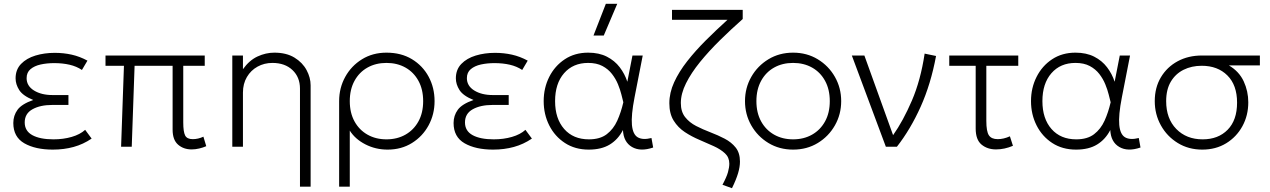

<svg xmlns="http://www.w3.org/2000/svg" viewBox="-20 -772 6680 1010"><path d="M258 15Q166 15 108 -18.2Q50 -51.5 50 -125Q50 -164 72.2 -194.5Q94.5 -225 155 -246Q100.5 -268 81.2 -298.2Q62 -328.5 62 -360Q62 -406 90.8 -435.8Q119.5 -465.5 166.5 -479.8Q213.5 -494 268 -494Q314.5 -494 357 -484.5Q399.5 -475 440 -453L411 -404Q382.5 -423 346 -431.5Q309.5 -440 265 -440Q227 -440 194 -432.8Q161 -425.5 140.5 -408.2Q120 -391 120 -361Q120 -320 158.8 -296Q197.5 -272 256 -272H340V-220H256Q191.5 -220 150.8 -197.2Q110 -174.5 110 -128Q110 -83 150.2 -61Q190.5 -39 261 -39Q313 -39 357 -51.8Q401 -64.5 428 -89L462 -43Q418 -13 367.2 1Q316.5 15 258 15Z M988 14Q945.5 14 916.8 -11Q888 -36 888 -90V-426H688L673 0H617L632 -426H535V-480H1057V-426H944V-128Q944 -78.5 954 -59.2Q964 -40 994 -40Q1022.5 -40 1050 -53L1065 -3Q1048 4.5 1027.8 9.2Q1007.5 14 988 14Z M1558 210V-306Q1558 -366 1518.5 -403.5Q1479 -441 1413 -441Q1370 -441 1334.8 -421.5Q1299.5 -402 1278.8 -366.8Q1258 -331.5 1258 -285V0H1202V-480H1258V-408Q1291 -454.5 1334.5 -474.8Q1378 -495 1423 -495Q1486.5 -495 1529 -469Q1571.5 -443 1592.8 -403.2Q1614 -363.5 1614 -323V210Z M1764 210V-240Q1764 -309.5 1796 -367.5Q1828 -425.5 1884.2 -460.2Q1940.5 -495 2013 -495Q2090 -495 2146.8 -460.8Q2203.5 -426.5 2234.8 -368.5Q2266 -310.5 2266 -240Q2266 -170.5 2234.5 -112.5Q2203 -54.5 2147.2 -19.8Q2091.5 15 2019 15Q1956 15 1902.2 -12.5Q1848.5 -40 1820 -85V210ZM2013 -39Q2069.5 -39 2113 -63.8Q2156.5 -88.5 2181.2 -133.5Q2206 -178.5 2206 -240Q2206 -301.5 2181.2 -346.8Q2156.5 -392 2113 -416.5Q2069.5 -441 2013 -441Q1956.5 -441 1913 -416.5Q1869.5 -392 1844.8 -346.8Q1820 -301.5 1820 -240Q1820 -178.5 1844.8 -133.5Q1869.5 -88.5 1913 -63.8Q1956.5 -39 2013 -39Z M2574 15Q2482 15 2424 -18.2Q2366 -51.5 2366 -125Q2366 -164 2388.2 -194.5Q2410.5 -225 2471 -246Q2416.5 -268 2397.2 -298.2Q2378 -328.5 2378 -360Q2378 -406 2406.8 -435.8Q2435.5 -465.5 2482.5 -479.8Q2529.5 -494 2584 -494Q2630.5 -494 2673 -484.5Q2715.5 -475 2756 -453L2727 -404Q2698.5 -423 2662 -431.5Q2625.5 -440 2581 -440Q2543 -440 2510 -432.8Q2477 -425.5 2456.5 -408.2Q2436 -391 2436 -361Q2436 -320 2474.8 -296Q2513.5 -272 2572 -272H2656V-220H2572Q2507.5 -220 2466.8 -197.2Q2426 -174.5 2426 -128Q2426 -83 2466.2 -61Q2506.5 -39 2577 -39Q2629 -39 2673 -51.8Q2717 -64.5 2744 -89L2778 -43Q2734 -13 2683.2 1Q2632.5 15 2574 15Z M3077 15Q3005 15 2951.8 -19.8Q2898.5 -54.5 2869.2 -112.5Q2840 -170.5 2840 -240Q2840 -309.5 2869.2 -367.5Q2898.5 -425.5 2951 -460.2Q3003.5 -495 3074 -495Q3131 -495 3172.2 -474Q3213.5 -453 3240 -418.2Q3266.5 -383.5 3280 -342L3307 -480H3361L3318 -260Q3299.5 -165.5 3304.2 -115Q3309 -64.5 3335.2 -49.5Q3361.5 -34.5 3407 -46L3416 4Q3348.5 27 3304.2 1Q3260 -25 3257 -88Q3231.5 -38.5 3187.8 -11.8Q3144 15 3077 15ZM3078 -39Q3136.5 -39 3171.8 -66Q3207 -93 3227 -137.2Q3247 -181.5 3259 -234Q3255 -249.5 3248.8 -274.8Q3242.5 -300 3230.8 -328.8Q3219 -357.5 3199.2 -383Q3179.5 -408.5 3149 -424.8Q3118.5 -441 3074 -441Q2994.5 -441 2947.2 -386.8Q2900 -332.5 2900 -240Q2900 -148 2947.8 -93.5Q2995.5 -39 3078 -39ZM3102 -585 3167 -752H3227L3156 -585Z M3830.5 218 3780.5 200Q3802.5 159 3809.5 133.5Q3816.5 108 3816.5 89Q3816.5 56 3793.8 34.8Q3771 13.5 3735 -3Q3699 -19.5 3658.8 -36.5Q3618.5 -53.5 3582.5 -77.2Q3546.5 -101 3523.8 -137.5Q3501 -174 3501 -229Q3501 -284 3526.2 -339.2Q3551.5 -394.5 3595 -450Q3638.5 -505.5 3693.2 -560Q3748 -614.5 3807 -668H3515V-720H3887V-672Q3825.5 -617.5 3767.2 -560.2Q3709 -503 3662.5 -445.8Q3616 -388.5 3588.8 -334Q3561.5 -279.5 3561.5 -230Q3561.5 -184.5 3584 -156Q3606.5 -127.5 3642 -109.2Q3677.5 -91 3717 -76Q3756.5 -61 3792 -42.5Q3827.5 -24 3850 4.2Q3872.5 32.5 3872.5 78Q3872.5 106 3862.5 139.5Q3852.5 173 3830.5 218Z M4152 15Q4079.5 15 4022.2 -19.8Q3965 -54.5 3932 -112.5Q3899 -170.5 3899 -240Q3899 -309.5 3932 -367.5Q3965 -425.5 4022.2 -460.2Q4079.5 -495 4152 -495Q4224.5 -495 4281.8 -460.2Q4339 -425.5 4372 -367.5Q4405 -309.5 4405 -240Q4405 -170.5 4372 -112.5Q4339 -54.5 4282 -19.8Q4225 15 4152 15ZM4152 -39Q4208.5 -39 4252 -63.8Q4295.5 -88.5 4320.2 -133.5Q4345 -178.5 4345 -240Q4345 -301.5 4320.2 -346.8Q4295.5 -392 4252 -416.5Q4208.5 -441 4152 -441Q4095.5 -441 4052 -416.5Q4008.5 -392 3983.8 -346.8Q3959 -301.5 3959 -240Q3959 -178.5 3983.8 -133.5Q4008.5 -88.5 4052 -63.8Q4095.5 -39 4152 -39Z M4640 0 4461 -480H4527L4678 -61Q4731 -136 4777 -243Q4823 -350 4844 -490L4904 -477.5Q4876.5 -329.5 4823 -210.5Q4769.5 -91.5 4698 0Z M5219.5 14Q5174 14 5143.2 -11.5Q5112.5 -37 5112.5 -96V-426H4973.5V-480H5336.5V-426H5168.5V-136Q5168.5 -80.5 5182 -60.2Q5195.5 -40 5228.5 -40Q5259.5 -40 5292.5 -55L5308.5 -5Q5264 14 5219.5 14Z M5640.5 15Q5568.5 15 5515.2 -19.8Q5462 -54.5 5432.8 -112.5Q5403.5 -170.5 5403.5 -240Q5403.5 -309.5 5432.8 -367.5Q5462 -425.5 5514.5 -460.2Q5567 -495 5637.5 -495Q5694.5 -495 5735.8 -474Q5777 -453 5803.5 -418.2Q5830 -383.5 5843.5 -342L5870.5 -480H5924.5L5881.5 -260Q5863 -165.5 5867.8 -115Q5872.5 -64.5 5898.8 -49.5Q5925 -34.5 5970.5 -46L5979.5 4Q5912 27 5867.8 1Q5823.5 -25 5820.5 -88Q5795 -38.5 5751.2 -11.8Q5707.5 15 5640.5 15ZM5641.5 -39Q5700 -39 5735.2 -66Q5770.5 -93 5790.5 -137.2Q5810.5 -181.5 5822.5 -234Q5818.5 -249.5 5812.2 -274.8Q5806 -300 5794.2 -328.8Q5782.5 -357.5 5762.8 -383Q5743 -408.5 5712.5 -424.8Q5682 -441 5637.5 -441Q5558 -441 5510.8 -386.8Q5463.5 -332.5 5463.5 -240Q5463.5 -148 5511.2 -93.5Q5559 -39 5641.5 -39Z M6304.5 15Q6232 15 6175.5 -19.8Q6119 -54.5 6086.8 -112.5Q6054.5 -170.5 6054.5 -240Q6054.5 -311.5 6086.8 -365.5Q6119 -419.5 6175 -449.8Q6231 -480 6302.5 -480H6607.5V-428H6444.5Q6498.5 -396 6522.5 -344Q6546.5 -292 6546.5 -234Q6546.5 -164.5 6515.5 -108Q6484.5 -51.5 6430 -18.2Q6375.5 15 6304.5 15ZM6306.5 -39Q6388.5 -39 6438 -89.5Q6487.5 -140 6487.5 -232Q6487.5 -324.5 6436.5 -375.2Q6385.5 -426 6301.5 -426Q6248.5 -426 6206.2 -405Q6164 -384 6139.2 -342.8Q6114.5 -301.5 6114.5 -240Q6114.5 -148 6167.8 -93.5Q6221 -39 6306.5 -39Z"/></svg>

Font: Geologica Thin
Style: Regular
Weight: 100
Designer: Sindre Bremnes, Frode Helland
Foundry: Monokrom Skriftforlag AS
Version: Version 1.010; ttfautohint (v1.8.4.7-5d5b);gftools[0.9.28]